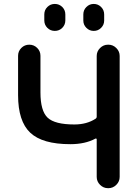

<svg xmlns="http://www.w3.org/2000/svg" viewBox="-20 -982 710 980"><path d="M473.6 -271.5Q473.6 -273.4 471.7 -274.4Q469.7 -275.4 466.8 -274.4Q415 -246.1 338.9 -246.1Q196.3 -246.1 134.3 -304.7Q72.3 -363.3 72.3 -496.1V-697.3Q72.3 -720.7 88.9 -737.3Q105.5 -753.9 129.4 -753.9Q153.3 -753.9 169.9 -737.3Q186.5 -720.7 186.5 -697.3V-509.8Q186.5 -416 223.1 -381.3Q259.8 -346.7 359.4 -346.7Q422.9 -346.7 467.8 -376Q473.6 -379.9 473.6 -386.7V-696.3Q473.6 -719.7 490.7 -736.8Q507.8 -753.9 531.2 -753.9H533.2Q556.6 -753.9 573.7 -736.8Q590.8 -719.7 590.8 -696.3V-79.1Q590.8 -55.7 573.7 -38.6Q556.6 -21.5 533.2 -21.5H531.2Q507.8 -21.5 490.7 -38.6Q473.6 -55.7 473.6 -79.1ZM206.1 -877.9V-908.2Q206.1 -930.7 221.7 -946.3Q237.3 -961.9 259.8 -961.9Q282.2 -961.9 297.9 -946.3Q313.5 -930.7 313.5 -908.2V-877.9Q313.5 -855.5 297.9 -839.8Q282.2 -824.2 259.8 -824.2Q237.3 -824.2 221.7 -839.8Q206.1 -855.5 206.1 -877.9ZM405.3 -877V-908.2Q405.3 -930.7 420.9 -946.3Q436.5 -961.9 458.5 -961.9Q480.5 -961.9 496.1 -946.3Q511.7 -930.7 511.7 -908.2V-877Q511.7 -855.5 496.1 -839.8Q480.5 -824.2 458.5 -824.2Q436.5 -824.2 420.9 -839.8Q405.3 -855.5 405.3 -877Z"/></svg>

Font: Gen Jyuu Gothic Medium
Style: Regular
Weight: 500
Designer: [Source Han Sans]
Ryoko NISHIZUKA  (kana & ideographs); Paul D. Hunt (Latin, Greek & Cyrillic); Wenlong ZHANG  (bopomofo
Version: Version 1.002.20150607